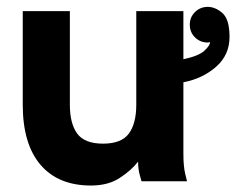

<svg xmlns="http://www.w3.org/2000/svg" viewBox="-20 -541 705 573"><path d="M188.5 -507.8V-228.5Q188.5 -172.4 210.4 -142.3Q232.4 -112.3 287.6 -112.3Q342.3 -112.3 364.5 -142.3Q386.7 -172.4 386.7 -228.5V-507.8H527.3V-82Q527.3 -44.9 532.7 -22.5Q538.1 0 538.1 0H402.3Q402.3 0 397.2 -18.3Q392.1 -36.6 392.1 -58.6Q372.1 -32.7 337.4 -10Q302.7 12.7 251.5 12.7Q153.8 12.7 100.8 -49.3Q47.9 -111.3 47.9 -228.5V-507.8ZM606.9 -415.5Q603.5 -414.1 600.1 -414.1Q577.6 -414.1 562 -429.4Q546.4 -444.8 546.4 -467.3Q546.4 -489.7 562 -505.1Q577.6 -520.5 600.1 -520.5Q622.6 -520.5 643.8 -502Q665 -483.4 665 -430.7Q665 -377 625 -341.8Q585 -306.6 527.3 -295.4V-364.3Q571.8 -373.5 589.4 -389.2Q606.9 -404.8 606.9 -415.5Z"/></svg>

Font: Giphurs
Style: Bold
Weight: 700
Version: Version 0.920; ttfautohint (v1.8.4.7-5d5b)